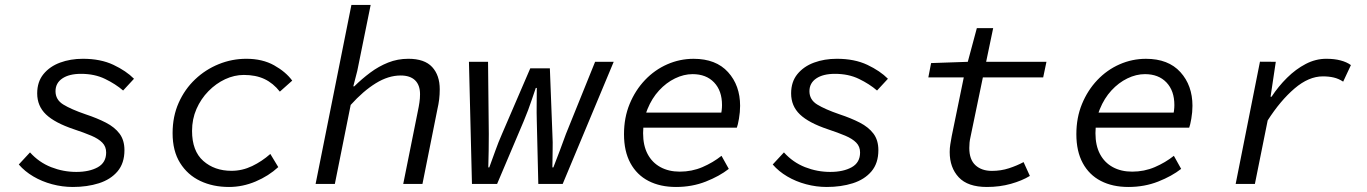

<svg xmlns="http://www.w3.org/2000/svg" viewBox="-20 -732 5440 764"><path d="M269.7 12Q228 12 187.4 1.1Q146.8 -9.7 112.6 -29.9Q78.3 -50.1 54.8 -77.5L99.4 -125.6Q135 -86 183.4 -66.9Q231.8 -47.9 283.7 -47.9Q335.4 -47.9 368.9 -66.4Q402.4 -85 402.4 -125.2Q402.4 -148.8 387.1 -164.4Q371.9 -180 343.3 -192.1Q314.7 -204.2 274 -217.7Q198.4 -243 163.2 -276.5Q128 -310 128 -360.4Q128 -406.6 153 -437.1Q178 -467.7 219.2 -482.9Q260.3 -498.1 310.1 -498.1Q380.3 -498.1 431.3 -474Q482.3 -449.8 513.2 -418.6L469.9 -371.8Q439.9 -397.7 398.2 -417.9Q356.6 -438.2 302.2 -438.2Q255.2 -438.2 228.1 -419.9Q200.9 -401.5 200.9 -369.1Q200.9 -335.1 231.8 -316.1Q262.8 -297 321 -277Q366.3 -262 401.2 -244.1Q436.1 -226.2 455.7 -200.2Q475.2 -174.2 475.2 -134.5Q475.2 -82.6 447.7 -50.1Q420.2 -17.7 373.5 -2.8Q326.8 12 269.7 12Z M891.2 12Q827.4 12 776.8 -12Q726.3 -36 696.6 -83.6Q666.8 -131.1 666.8 -202.2Q666.8 -268.7 691 -323Q715.2 -377.3 756.5 -416.3Q797.7 -455.4 850.3 -476.7Q903 -498.1 960.2 -498.1Q1024.4 -498.1 1070.8 -472.1Q1117.1 -446.2 1142.8 -411.2L1093.6 -367.4Q1067.1 -401 1032.6 -417.4Q998.2 -433.8 950.2 -433.8Q912.6 -433.8 875.9 -416.8Q839.3 -399.7 809.4 -369.2Q779.4 -338.6 761.8 -298.4Q744.2 -258.2 744.2 -211.2Q744.2 -131.3 788.8 -91.8Q833.4 -52.3 901.2 -52.3Q943.8 -52.3 983.1 -71.1Q1022.4 -89.9 1055.7 -119.4L1087.3 -67.1Q1049 -31.8 997.3 -9.9Q945.5 12 891.2 12Z M1235.8 0 1378.3 -712.4H1454.9L1401.7 -450.1L1385.9 -388.6H1389.9Q1419.8 -418 1453.4 -443.1Q1486.9 -468.1 1524.6 -483.1Q1562.2 -498.1 1604.8 -498.1Q1669.4 -498.1 1699.6 -465.3Q1729.8 -432.5 1729.8 -376.9Q1729.8 -355.9 1727.5 -336.6Q1725.1 -317.3 1720.5 -297.4L1661 0H1584.5L1642.5 -288.7Q1646.7 -308.4 1649 -324.5Q1651.4 -340.5 1651.4 -357.1Q1651.4 -393.3 1631.7 -412.5Q1612 -431.6 1574.3 -431.6Q1525.3 -431.6 1475.3 -400.7Q1425.3 -369.9 1375.4 -314.4L1312.4 0Z M1858 0 1846 -486H1922L1925 -199Q1925 -165 1924.5 -133Q1924 -101 1923 -66H1927Q1940 -101 1951.5 -133.5Q1963 -166 1978 -200L2090 -460H2168L2178 -200Q2180 -165 2179 -133Q2178 -101 2178 -66H2182Q2196 -101 2207.5 -132.5Q2219 -164 2232 -199L2348 -486H2422L2219 0H2122L2116 -250Q2115 -285 2115.5 -315Q2116 -345 2116 -382H2112Q2103 -356 2096 -335Q2089 -314 2081.5 -294Q2074 -274 2064 -250L1958 0Z M2670 12Q2607 12 2560.5 -12Q2514 -36 2488.5 -83Q2463 -130 2463 -198Q2463 -264 2485.5 -318.5Q2508 -373 2546.5 -413.5Q2585 -454 2635 -476Q2685 -498 2740 -498Q2829 -498 2877 -445Q2925 -392 2925 -311Q2925 -286 2920.5 -260Q2916 -234 2912 -224H2522L2532 -284H2879L2847 -269Q2850 -280 2851.5 -291.5Q2853 -303 2853 -314Q2853 -371 2821.5 -404Q2790 -437 2736 -437Q2701 -437 2666 -420Q2631 -403 2602.5 -372Q2574 -341 2556.5 -298Q2539 -255 2539 -202Q2539 -153 2557 -119Q2575 -85 2608 -67Q2641 -49 2685 -49Q2733 -49 2775 -67Q2817 -85 2851 -112L2880 -60Q2843 -31 2788.5 -9.5Q2734 12 2670 12Z M3269.7 12Q3228 12 3187.4 1.1Q3146.8 -9.7 3112.6 -29.9Q3078.3 -50.1 3054.8 -77.5L3099.4 -125.6Q3135 -86 3183.4 -66.9Q3231.8 -47.9 3283.7 -47.9Q3335.4 -47.9 3368.9 -66.4Q3402.4 -85 3402.4 -125.2Q3402.4 -148.8 3387.1 -164.4Q3371.9 -180 3343.3 -192.1Q3314.7 -204.2 3274 -217.7Q3198.4 -243 3163.2 -276.5Q3128 -310 3128 -360.4Q3128 -406.6 3153 -437.1Q3178 -467.7 3219.2 -482.9Q3260.3 -498.1 3310.1 -498.1Q3380.3 -498.1 3431.3 -474Q3482.3 -449.8 3513.2 -418.6L3469.9 -371.8Q3439.9 -397.7 3398.2 -417.9Q3356.6 -438.2 3302.2 -438.2Q3255.2 -438.2 3228.1 -419.9Q3200.9 -401.5 3200.9 -369.1Q3200.9 -335.1 3231.8 -316.1Q3262.8 -297 3321 -277Q3366.3 -262 3401.2 -244.1Q3436.1 -226.2 3455.7 -200.2Q3475.2 -174.2 3475.2 -134.5Q3475.2 -82.6 3447.7 -50.1Q3420.2 -17.7 3373.5 -2.8Q3326.8 12 3269.7 12Z M3907 12Q3831 12 3795 -26.5Q3759 -65 3759 -127Q3759 -143 3761.5 -158Q3764 -173 3767 -190L3815 -424H3674L3685 -481L3831 -486L3867 -620H3932L3904 -486H4144L4131 -424H3891L3842 -188Q3839 -175 3838 -164.5Q3837 -154 3837 -143Q3837 -97 3861.5 -74.5Q3886 -52 3927 -52Q3963 -52 3995 -62.5Q4027 -73 4053 -87L4078 -32Q4047 -13 4002.5 -0.5Q3958 12 3907 12Z M4470 12Q4407 12 4360.5 -12Q4314 -36 4288.5 -83Q4263 -130 4263 -198Q4263 -264 4285.5 -318.5Q4308 -373 4346.5 -413.5Q4385 -454 4435 -476Q4485 -498 4540 -498Q4629 -498 4677 -445Q4725 -392 4725 -311Q4725 -286 4720.5 -260Q4716 -234 4712 -224H4322L4332 -284H4679L4647 -269Q4650 -280 4651.5 -291.5Q4653 -303 4653 -314Q4653 -371 4621.5 -404Q4590 -437 4536 -437Q4501 -437 4466 -420Q4431 -403 4402.5 -372Q4374 -341 4356.5 -298Q4339 -255 4339 -202Q4339 -153 4357 -119Q4375 -85 4408 -67Q4441 -49 4485 -49Q4533 -49 4575 -67Q4617 -85 4651 -112L4680 -60Q4643 -31 4588.5 -9.5Q4534 12 4470 12Z M4896.9 0 4993.6 -486.5 5056.6 -486.1 5035.8 -347.2H5039.8Q5067 -388.5 5101.6 -422.7Q5136.2 -456.9 5175.7 -477.5Q5215.1 -498.1 5257.5 -498.1Q5289.8 -498.1 5314.2 -491.6Q5338.7 -485.2 5355.5 -473L5324.7 -407.1Q5306.8 -418.9 5287.4 -423.5Q5267.9 -428.1 5243.8 -428.1Q5187.7 -428.1 5131.2 -379.9Q5074.8 -331.7 5024.3 -252.8L4973.4 0Z"/></svg>

Font: SourceCodeVF
Style: Italic
Weight: 200
Italic angle: -11°
Monospace: yes
Designer: Paul D. Hunt, Teo Tuominen
Foundry: Adobe
Version: Version 1.026;hotconv 1.1.0;makeotfexe 2.6.0